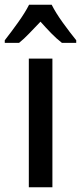

<svg xmlns="http://www.w3.org/2000/svg" viewBox="-53 -786 340 806"><path d="M167 0H68V-540H167ZM164 -766Q181 -732 211 -690.5Q241 -649 267 -617V-606H207Q185 -623 162.5 -646Q140 -669 117 -695Q92 -669 69.5 -645.5Q47 -622 27 -606H-33V-617Q-7 -650 23 -692Q53 -734 69 -766Z"/></svg>

Font: Noto Sans Khmer Condensed Medium
Style: Regular
Weight: 500
Width: 3
Designer: Danh Hong and the Monotype Design Team
Foundry: Monotype Imaging Inc.
Version: Version 2.004; ttfautohint (v1.8.4.7-5d5b)